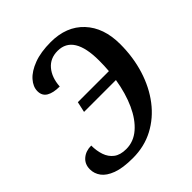

<svg xmlns="http://www.w3.org/2000/svg" viewBox="-199 -859 1005 1005"><g transform="rotate(-45 303.5 -357.0)"><path d="M210 10Q136 10 92 -6.5Q48 -23 28.5 -49.5Q9 -76 9 -108Q9 -146 35.5 -168.5Q62 -191 102 -191Q102 -152 113 -119.5Q124 -87 149.5 -67.5Q175 -48 219 -48Q274 -48 318 -86Q362 -124 392 -190Q422 -256 436 -342H200L213 -401H443Q446 -438 446 -476Q446 -666 328 -666Q273 -666 240.5 -627.5Q208 -589 204 -526Q157 -526 130.5 -541.5Q104 -557 104 -591Q104 -624 131 -654.5Q158 -685 209.5 -704.5Q261 -724 335 -724Q451 -724 518 -652.5Q585 -581 585 -459Q585 -362 558.5 -277Q532 -192 482.5 -127.5Q433 -63 364 -26.5Q295 10 210 10Z"/></g></svg>

Font: Noto Serif SemiCondensed SemiBold
Style: Italic
Weight: 600
Width: 4
Italic angle: -12°
Designer: Monotype Design Team
Foundry: Monotype Imaging Inc.
Version: Version 2.014; ttfautohint (v1.8.4.7-5d5b)